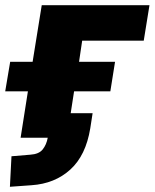

<svg xmlns="http://www.w3.org/2000/svg" viewBox="-28 -528 593 736"><path d="M10 188 16 71 88 65Q121 63 135.5 45Q150 27 155 0H51L79 -178H-8L11 -291H97L132 -508H545L523 -372H287L275 -291H413L395 -178H256L243 -94H327L318 -36Q301 68 241.5 122Q182 176 93 182Z"/></svg>

Font: Mulish Black
Style: Italic
Weight: 900
Italic angle: -9°
Designer: Vernon Adams
Foundry: Vernon Adams
Version: Version 3.603; ttfautohint (v1.8.3)